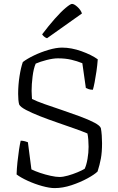

<svg xmlns="http://www.w3.org/2000/svg" viewBox="-20 -964 604 984"><path d="M260 0Q234 0 196 -10.5Q158 -21 122 -37.5Q86 -54 65 -70Q66 -100 69.5 -133.5Q73 -167 77.5 -196.5Q82 -226 86 -243Q97 -243 108 -240Q119 -237 123 -235L141 -96Q159 -87 185.5 -78Q212 -69 239.5 -63Q267 -57 285 -57Q303 -57 328 -64Q353 -71 377 -81Q401 -91 414 -99Q423 -118 428.5 -149.5Q434 -181 434 -212Q434 -229 432.5 -248.5Q431 -268 428 -280Q402 -291 361 -305.5Q320 -320 273.5 -336Q227 -352 185 -368.5Q143 -385 113.5 -400.5Q84 -416 78 -429Q73 -449 73 -483Q73 -528 80 -573Q87 -618 97 -646Q119 -663 154.5 -680Q190 -697 229 -708.5Q268 -720 298 -720Q346 -720 397.5 -701.5Q449 -683 481 -660Q479 -631 474.5 -599.5Q470 -568 465 -542.5Q460 -517 456 -504Q443 -504 433.5 -507.5Q424 -511 420 -513L402 -640Q375 -651 345 -658Q315 -665 277 -665Q252 -665 219 -656.5Q186 -648 163 -638Q152 -613 147 -572Q142 -531 142 -499Q142 -488 143 -473.5Q144 -459 144 -457Q167 -445 208.5 -430.5Q250 -416 297.5 -400Q345 -384 389.5 -367.5Q434 -351 463.5 -335.5Q493 -320 497 -307Q500 -291 501.5 -270Q503 -249 503 -230Q503 -184 497 -151.5Q491 -119 480 -85Q465 -70 428.5 -50Q392 -30 347 -15Q302 0 260 0ZM221 -768Q212 -771 205.5 -777Q199 -783 196 -788Q230 -833 261.5 -868.5Q293 -904 317 -924Q341 -944 349 -944Q360 -944 377 -928.5Q394 -913 400 -895Z"/></svg>

Font: Texturina Thin
Style: Regular
Weight: 100
Designer: Guillermo Torres Carreño
Foundry: Omnibus-Type
Version: Version 1.002; ttfautohint (v1.8.3)